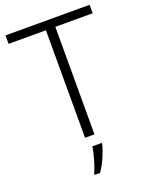

<svg xmlns="http://www.w3.org/2000/svg" viewBox="-170 -802 870 1111"><g transform="rotate(-20 265.5 -246.5)"><path d="M294 0H236V-662H6V-714H524V-662H294ZM317 68Q309 101 290.5 144Q272 187 248 221H215V212Q223 196 232 168.5Q241 141 248.5 111.5Q256 82 259 61H317Z"/></g></svg>

Font: Noto Sans Tamil Light
Style: Regular
Weight: 300
Designer: Jelle Bosma - Monotype Design Team
Foundry: Monotype Imaging Inc.
Version: Version 2.004; ttfautohint (v1.8.4.7-5d5b)